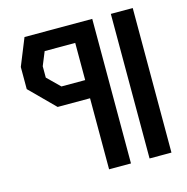

<svg xmlns="http://www.w3.org/2000/svg" viewBox="-104 -799 874 898"><g transform="rotate(-15 333.5 -350.0)"><path d="M315 -344H158L40 -462V-569L93 -700H421V0H315ZM511 -700H617V0H511ZM315 -432V-612H167L140 -546V-491L200 -432Z"/></g></svg>

Font: Turret Road ExtraBold
Style: Regular
Weight: 800
Designer: Noponies
Foundry: Noponies
Version: Version 1.001; ttfautohint (v1.8)